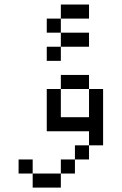

<svg xmlns="http://www.w3.org/2000/svg" viewBox="-20 -770 540 852"><path d="M375 -562.5V-625H250V-562.5H187.5V-500H250V-562.5ZM375 -687.5V-750H250V-687.5H187.5V-625H250V-687.5ZM125 0V62.5H250V0ZM125 0V-62.5H62.5V0ZM250 0H312.5V-62.5H250ZM312.5 -62.5H375V-125H312.5ZM375 -125H437.5Q437.5 -125 437.5 -375H375Q375 -375 375 -250H250Q250 -250 250 -375H187.5V-187.5H375ZM250 -375H375V-437.5H250Z"/></svg>

Font: BFUnifontExMono
Style: Regular
Weight: 500
Version: Version 15.0.06